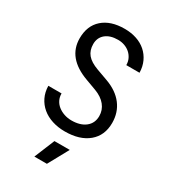

<svg xmlns="http://www.w3.org/2000/svg" viewBox="-230 -842 1059 1195"><g transform="rotate(30 300.0 -245.0)"><path d="M300 10Q251 10 209 -3.5Q167 -17 136.5 -42.5Q106 -68 88.5 -104Q71 -140 70 -185H165Q165 -159 175.5 -138Q186 -117 205 -102Q224 -87 249 -78.5Q274 -70 302 -70Q365 -70 402 -99.5Q439 -129 439 -180Q439 -223 412 -256.5Q385 -290 334 -309L258 -337Q91 -398 91 -539Q91 -629 148 -679.5Q205 -730 305 -730Q352 -730 391 -717Q430 -704 458.5 -679Q487 -654 503.5 -618.5Q520 -583 521 -539H426Q426 -564 416 -584.5Q406 -605 389.5 -619.5Q373 -634 351 -642Q329 -650 304 -650Q247 -650 214.5 -623Q182 -596 182 -550Q182 -505 206.5 -475.5Q231 -446 286 -426L366 -397Q446 -368 488 -313Q530 -258 530 -183Q530 -93 468.5 -41.5Q407 10 300 10ZM385 94 305 240H215L275 94Z"/></g></svg>

Font: JetBrainsMono NF
Style: Regular
Weight: 400
Monospace: yes
Designer: Philipp Nurullin, Konstantin Bulenkov
Foundry: JetBrains
Version: Version 1.0.2; ttfautohint (v1.8.3)